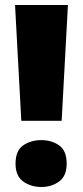

<svg xmlns="http://www.w3.org/2000/svg" viewBox="-20 -734 330 766"><path d="M226 -252H65L40 -714H251ZM42 -81Q42 -133 72.5 -154Q103 -175 145 -175Q186 -175 216 -154Q246 -133 246 -81Q246 -32 216 -10Q186 12 145 12Q103 12 72.5 -10Q42 -32 42 -81Z"/></svg>

Font: Noto Sans Gujarati UI Black
Style: Regular
Weight: 900
Designer: Jelle Bosma - Monotype Design Team, Universal Thirst
Foundry: Monotype Imaging Inc.
Version: Version 2.106; ttfautohint (v1.8.4.7-5d5b)